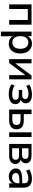

<svg xmlns="http://www.w3.org/2000/svg" viewBox="1717 -2254 717 4191"><g transform="rotate(90 2075.5 -158.5)"><path d="M76 0V-488H518V0H417V-407H177V0Z M670 180V-488H769V-405Q790 -447 833 -472Q876 -497 932 -497Q997 -497 1045.5 -466Q1094 -435 1120.5 -378.5Q1147 -322 1147 -244Q1147 -166 1120.5 -109Q1094 -52 1045.5 -21.5Q997 9 932 9Q878 9 835.5 -14.5Q793 -38 771 -79V180ZM907 -69Q970 -69 1007.5 -114Q1045 -159 1045 -244Q1045 -329 1007.5 -373.5Q970 -418 907 -418Q844 -418 806.5 -373.5Q769 -329 769 -244Q769 -159 806.5 -114Q844 -69 907 -69Z M1271 0V-488H1363V-134L1627 -488H1712V0H1620V-353L1356 0Z M2034 9Q1970 9 1913 -6.5Q1856 -22 1820 -52L1849 -120Q1884 -93 1932.5 -79.5Q1981 -66 2032 -66Q2099 -66 2129 -84Q2159 -102 2159 -139Q2159 -210 2067 -210H1945V-284H2056Q2096 -284 2119 -301.5Q2142 -319 2142 -351Q2142 -384 2115.5 -403Q2089 -422 2028 -422Q1978 -422 1936 -409.5Q1894 -397 1856 -372L1827 -439Q1911 -497 2043 -497Q2138 -497 2186.5 -460.5Q2235 -424 2235 -360Q2235 -322 2214 -293.5Q2193 -265 2156 -252Q2201 -242 2227 -211.5Q2253 -181 2253 -136Q2253 -69 2197 -30Q2141 9 2034 9Z M2371 0V-488H2472V-319H2611Q2705 -319 2754 -278.5Q2803 -238 2803 -161Q2803 -87 2752 -43.5Q2701 0 2611 0ZM2869 0V-488H2970V0ZM2472 -69H2598Q2650 -69 2679 -91.5Q2708 -114 2708 -161Q2708 -207 2679 -228.5Q2650 -250 2598 -250H2472Z M3122 0V-488H3371Q3461 -488 3502.5 -454.5Q3544 -421 3544 -360Q3544 -322 3522.5 -293.5Q3501 -265 3464 -252Q3510 -241 3535 -210Q3560 -179 3560 -136Q3560 -73 3513 -36.5Q3466 0 3379 0ZM3217 -281H3364Q3405 -281 3427.5 -300Q3450 -319 3450 -352Q3450 -386 3427.5 -404Q3405 -422 3364 -422H3217ZM3217 -65H3373Q3467 -65 3467 -141Q3467 -216 3373 -216H3217Z M3835 9Q3784 9 3744 -11Q3704 -31 3680.5 -65Q3657 -99 3657 -142Q3657 -196 3684.5 -227Q3712 -258 3775.5 -272Q3839 -286 3947 -286H3981V-312Q3981 -369 3957 -394Q3933 -419 3878 -419Q3836 -419 3794 -406.5Q3752 -394 3708 -367L3677 -438Q3715 -465 3772 -481Q3829 -497 3881 -497Q3981 -497 4029 -449.5Q4077 -402 4077 -301V0H3982V-81Q3964 -39 3926 -15Q3888 9 3835 9ZM3855 -63Q3909 -63 3945 -101Q3981 -139 3981 -197V-224H3948Q3875 -224 3833.5 -217Q3792 -210 3774.5 -193.5Q3757 -177 3757 -148Q3757 -110 3783 -86.5Q3809 -63 3855 -63Z"/></g></svg>

Font: Nunito Sans SemiBold
Style: Regular
Weight: 600
Designer: Vernon Adams
Foundry: Vernon Adams
Version: Version 3.101; ttfautohint (v1.8.4.7-5d5b);gftools[0.9.27]